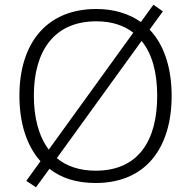

<svg xmlns="http://www.w3.org/2000/svg" viewBox="-20 -856 808 811"><path d="M705 -451C705 -572 672 -668 612 -731L668 -808L628 -836L575 -763C525 -798 462 -818 387 -818C173 -818 62 -669 62 -452C62 -337 92 -241 151 -175L91 -92L132 -65L189 -143C238 -104 303 -83 384 -83C597 -83 705 -233 705 -451ZM123 -452C123 -640 208 -766 387 -766C451 -766 503 -749 543 -718L186 -224C144 -280 123 -358 123 -452ZM644 -451C644 -260 563 -135 384 -135C316 -135 261 -154 220 -188L578 -683C622 -630 644 -551 644 -451Z"/></svg>

Font: Noto Sans Telugu UI Light
Style: Regular
Weight: 300
Designer: Jelle Bosma - Monotype Design Team
Foundry: Monotype Imaging Inc.
Version: Version 2.005